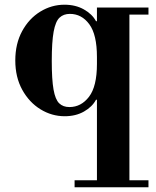

<svg xmlns="http://www.w3.org/2000/svg" viewBox="-20 -482 661 816"><path d="M255 12Q200 12 152 -17.5Q104 -47 74.5 -100.5Q45 -154 45 -225Q45 -296 74 -349.5Q103 -403 151 -432.5Q199 -462 254 -462Q301 -462 336.5 -442Q372 -422 388 -392H412L392 -240Q392 -335 359.5 -379Q327 -423 277 -423Q250 -423 233 -407Q216 -391 208 -347.5Q200 -304 200 -223Q200 -144 207.5 -101.5Q215 -59 231.5 -43Q248 -27 275 -27Q325 -27 358.5 -71Q392 -115 392 -210L412 -58H388Q372 -28 337 -8Q302 12 255 12ZM297 314V284H611V314ZM392 299V-442H530V299ZM392 -420V-450H611V-420Z"/></svg>

Font: Libre Bodoni
Style: Bold
Weight: 700
Designer: Pablo Impallari, Rodrigo Fuenzalida
Foundry: Impallari Type
Version: Version 2.005;gftools[0.9.23]